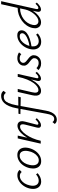

<svg xmlns="http://www.w3.org/2000/svg" viewBox="1184 -1936 1040 3449"><g transform="rotate(-90 1704.5 -211.0)"><path d="M171 8Q121 8 87.5 -17.5Q54 -43 42 -88Q30 -133 42 -193Q56 -257 92 -308.5Q128 -360 177.5 -390Q227 -420 283 -420Q314 -420 338 -410Q362 -400 378 -378L339 -342Q327 -358 309.5 -366.5Q292 -375 269 -375Q229 -375 194 -351.5Q159 -328 134.5 -287.5Q110 -247 99 -196Q83 -123 106.5 -79.5Q130 -36 183 -36Q215 -36 244.5 -49.5Q274 -63 296 -84L319 -56Q289 -28 250.5 -10Q212 8 171 8Z M535 8Q483 8 451 -18.5Q419 -45 408 -90.5Q397 -136 408 -193Q422 -258 456.5 -310Q491 -362 540.5 -391Q590 -420 645 -420Q696 -420 728.5 -394.5Q761 -369 772.5 -324.5Q784 -280 772 -222Q759 -159 725 -106.5Q691 -54 642 -23Q593 8 535 8ZM549 -35Q589 -35 623 -60Q657 -85 681 -127Q705 -169 714 -219Q729 -287 708.5 -332.5Q688 -378 633 -378Q595 -378 561 -355.5Q527 -333 502 -292.5Q477 -252 466 -196Q451 -123 473.5 -79Q496 -35 549 -35Z M1182 5Q1164 5 1151.5 -3Q1139 -11 1135.5 -27Q1132 -43 1138 -69L1192 -284Q1202 -323 1193 -347Q1184 -371 1153 -371Q1121 -371 1083.5 -342Q1046 -313 1010.5 -262Q975 -211 946 -144Q917 -77 901 0H862Q885 -95 920 -172Q955 -249 997 -304Q1039 -359 1084.5 -388.5Q1130 -418 1173 -418Q1204 -418 1224.5 -402.5Q1245 -387 1251 -357.5Q1257 -328 1245 -283L1193 -82Q1188 -64 1191 -53Q1194 -42 1208 -42Q1225 -42 1243.5 -56Q1262 -70 1286 -94L1306 -70Q1272 -35 1241 -15Q1210 5 1182 5ZM849 0 943 -413H994L901 0Z M1280 289Q1252 289 1233 278.5Q1214 268 1203 252L1237 211Q1247 226 1260 234Q1273 242 1293 242Q1310 242 1327.5 233Q1345 224 1360.5 193.5Q1376 163 1387 100L1483 -422Q1499 -512 1524 -568.5Q1549 -625 1579.5 -656.5Q1610 -688 1642.5 -699.5Q1675 -711 1706 -711Q1740 -711 1762.5 -699.5Q1785 -688 1798 -666L1761 -625Q1750 -643 1733 -653.5Q1716 -664 1688 -664Q1657 -664 1629.5 -646Q1602 -628 1579.5 -579Q1557 -530 1539 -436L1443 87Q1432 152 1412 192Q1392 232 1368.5 253.5Q1345 275 1321.5 282Q1298 289 1280 289ZM1379 -365 1387 -400 1693 -404 1682 -359Z M1796 6Q1774 6 1755.5 -2.5Q1737 -11 1725.5 -29.5Q1714 -48 1711.5 -78.5Q1709 -109 1719 -153L1778 -413H1832L1773 -157Q1759 -101 1769 -71Q1779 -41 1813 -41Q1840 -41 1873 -62.5Q1906 -84 1939 -129.5Q1972 -175 2001 -245.5Q2030 -316 2050 -413H2082Q2058 -302 2024.5 -222.5Q1991 -143 1952.5 -92.5Q1914 -42 1874.5 -18Q1835 6 1796 6ZM2017 5Q2001 5 1990 -3.5Q1979 -12 1975.5 -28Q1972 -44 1978 -69L2056 -413H2101L2027 -82Q2022 -62 2025 -52Q2028 -42 2042 -42Q2059 -42 2077.5 -56Q2096 -70 2119 -94L2139 -70Q2106 -35 2075.5 -15Q2045 5 2017 5Z M2290 7Q2248 7 2217.5 -8Q2187 -23 2171 -41L2207 -77Q2220 -61 2244.5 -49Q2269 -37 2298 -37Q2334 -37 2356 -55.5Q2378 -74 2383 -99Q2389 -127 2375 -147Q2361 -167 2338 -184Q2315 -201 2292 -220.5Q2269 -240 2257 -265.5Q2245 -291 2253 -329Q2263 -370 2298 -395Q2333 -420 2386 -420Q2418 -420 2443.5 -411.5Q2469 -403 2488 -390L2456 -349Q2444 -363 2423.5 -370.5Q2403 -378 2379 -378Q2346 -378 2326.5 -363Q2307 -348 2301 -326Q2296 -301 2310 -282Q2324 -263 2347.5 -245.5Q2371 -228 2394 -208.5Q2417 -189 2430 -162Q2443 -135 2434 -96Q2423 -51 2386 -22Q2349 7 2290 7Z M2680 8Q2628 8 2593.5 -17Q2559 -42 2547 -87.5Q2535 -133 2548 -193Q2562 -254 2598.5 -306Q2635 -358 2686.5 -389.5Q2738 -421 2796 -421Q2834 -421 2854.5 -406.5Q2875 -392 2881.5 -369.5Q2888 -347 2883 -323Q2874 -281 2834.5 -249.5Q2795 -218 2731.5 -197Q2668 -176 2588 -164L2589 -199Q2659 -210 2711 -228.5Q2763 -247 2794.5 -271Q2826 -295 2831 -321Q2834 -331 2831.5 -344Q2829 -357 2817 -367Q2805 -377 2778 -377Q2736 -377 2700.5 -351Q2665 -325 2639.5 -283.5Q2614 -242 2603 -196Q2592 -149 2598 -113Q2604 -77 2628 -56.5Q2652 -36 2691 -36Q2717 -36 2747.5 -47Q2778 -58 2807 -83L2829 -54Q2807 -34 2782 -20Q2757 -6 2731.5 1Q2706 8 2680 8Z M3027 6Q2993 6 2966.5 -11Q2940 -28 2928 -61.5Q2916 -95 2926 -143Q2937 -200 2971 -250Q3005 -300 3055.5 -337Q3106 -374 3165.5 -394.5Q3225 -415 3288 -415L3354 -711H3408L3268 -83Q3264 -65 3268.5 -53.5Q3273 -42 3287 -42Q3303 -42 3321.5 -56Q3340 -70 3363 -94L3383 -70Q3349 -34 3318 -14.5Q3287 5 3261 5Q3242 5 3231 -4.5Q3220 -14 3218 -32.5Q3216 -51 3221 -74L3258 -243L3292 -277Q3279 -222 3252 -171Q3225 -120 3188.5 -80Q3152 -40 3110.5 -17Q3069 6 3027 6ZM3047 -41Q3081 -41 3114.5 -62.5Q3148 -84 3178 -119Q3208 -154 3229 -196Q3250 -238 3259 -278L3283 -391L3309 -371H3279Q3226 -371 3176.5 -354Q3127 -337 3086 -306Q3045 -275 3018 -233Q2991 -191 2982 -143Q2976 -111 2982.5 -88Q2989 -65 3006.5 -53Q3024 -41 3047 -41Z"/></g></svg>

Font: Ysabeau Office Light
Style: Italic
Weight: 300
Italic angle: -12°
Designer: Christian Thalmann (Catharsis Fonts)
Version: Version 2.001;gftools[0.9.30]; featfreeze: tnum,lnum,ss02